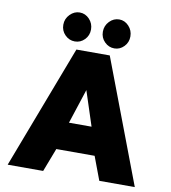

<svg xmlns="http://www.w3.org/2000/svg" viewBox="-96 -988 952 1071"><g transform="rotate(10 380.0 -453.0)"><path d="M190 -823Q190 -857 214 -881.5Q238 -906 269 -906Q301 -906 324 -881.5Q347 -857 347 -823Q347 -789 324 -765.5Q301 -742 269 -742Q237 -742 213.5 -765.5Q190 -789 190 -823ZM414 -823Q414 -857 437.5 -881.5Q461 -906 493 -906Q524 -906 547 -881.5Q570 -857 570 -823Q570 -789 547 -765.5Q524 -742 493 -742Q461 -742 437.5 -765.5Q414 -789 414 -823ZM286 -699H475L740 0H539L489 -133H272L221 0H20ZM444 -290 380 -486 316 -290Z"/></g></svg>

Font: Readiness ExtraBold
Style: Regular
Weight: 800
Designer: Katatrad Team
Foundry: CadsonDemak
Version: Version 1.00;January 16, 2020;FontCreator 12.0.0.2550 64-bit